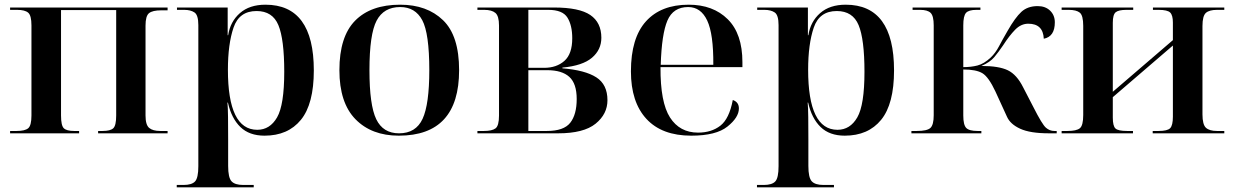

<svg xmlns="http://www.w3.org/2000/svg" viewBox="-20 -568 5258 818"><path d="M23 0H317V-10H296Q264 -10 252 -21.5Q240 -33 240 -76V-525H475V-76Q475 -33 462.5 -21.5Q450 -10 417 -10H398V0H694V-10H663Q631 -10 615.5 -23Q600 -36 600 -76V-459Q600 -500 615 -512Q630 -524 667 -524H694V-536H23V-526H53Q86 -526 100 -514Q114 -502 114 -460V-76Q114 -33 100 -21.5Q86 -10 51 -10H23Z M733 230H1061V220H1016Q981 220 966.5 204.5Q952 189 952 139V26Q952 -24 951.5 -68Q951 -112 949 -131H951Q966 -64 1004 -27Q1042 10 1107 10Q1207 10 1262 -57.5Q1317 -125 1317 -268Q1317 -548 1111 -548Q1043 -548 1002 -512Q961 -476 952 -418H950V-536H734V-526H765Q792 -526 808.5 -515Q825 -504 825 -461V140Q825 190 811 205Q797 220 762 220H733ZM1076 -15Q951 -15 951 -271Q951 -380 975 -450.5Q999 -521 1073 -521Q1141 -521 1166 -461Q1191 -401 1191 -262Q1191 -121 1160.5 -68Q1130 -15 1076 -15Z M1679 10Q1936 10 1936 -269Q1936 -416 1867.5 -482Q1799 -548 1685 -548Q1560 -548 1493 -480Q1426 -412 1426 -269Q1426 -130 1494.5 -60Q1563 10 1679 10ZM1680 0Q1612 0 1583 -60Q1554 -120 1554 -269Q1554 -422 1584.5 -480Q1615 -538 1685 -538Q1749 -538 1779 -482Q1809 -426 1809 -269Q1809 -124 1780.5 -62Q1752 0 1680 0Z M2014 0H2358Q2467 0 2517.5 -41Q2568 -82 2568 -141Q2568 -208 2520.5 -238.5Q2473 -269 2376 -277V-280Q2462 -288 2502 -322Q2542 -356 2542 -407Q2542 -472 2495 -504Q2448 -536 2341 -536H2014V-526H2043Q2075 -526 2090.5 -513Q2106 -500 2106 -459V-76Q2106 -32 2091 -21Q2076 -10 2042 -10H2014ZM2231 -279V-526H2316Q2377 -526 2397.5 -493Q2418 -460 2418 -405Q2418 -338 2384.5 -308.5Q2351 -279 2298 -279ZM2231 -10V-269H2311Q2374 -269 2405.5 -240.5Q2437 -212 2437 -146Q2437 -80 2409.5 -45Q2382 -10 2310 -10Z M2925 10Q3031 10 3079.5 -29Q3128 -68 3128 -106Q3128 -133 3102 -142Q3087 -62 3049 -32.5Q3011 -3 2954 -3Q2876 -3 2834.5 -67.5Q2793 -132 2794 -282H3143V-303Q3143 -424 3080.5 -486Q3018 -548 2914 -548Q2796 -548 2732 -477Q2668 -406 2668 -264Q2668 -133 2734 -61.5Q2800 10 2925 10ZM2795 -292Q2799 -423 2823.5 -480.5Q2848 -538 2912 -538Q2966 -538 2993 -480.5Q3020 -423 3019 -292Z M3205 230H3533V220H3488Q3453 220 3438.5 204.5Q3424 189 3424 139V26Q3424 -24 3423.5 -68Q3423 -112 3421 -131H3423Q3438 -64 3476 -27Q3514 10 3579 10Q3679 10 3734 -57.5Q3789 -125 3789 -268Q3789 -548 3583 -548Q3515 -548 3474 -512Q3433 -476 3424 -418H3422V-536H3206V-526H3237Q3264 -526 3280.5 -515Q3297 -504 3297 -461V140Q3297 190 3283 205Q3269 220 3234 220H3205ZM3548 -15Q3423 -15 3423 -271Q3423 -380 3447 -450.5Q3471 -521 3545 -521Q3613 -521 3638 -461Q3663 -401 3663 -262Q3663 -121 3632.5 -68Q3602 -15 3548 -15Z M3863 0H4161V-10H4145Q4109 -10 4096.5 -23Q4084 -36 4084 -76V-272Q4139 -272 4165.5 -256Q4192 -240 4221 -178L4270 -71Q4284 -39 4326.5 -19.5Q4369 0 4449 0H4482V-10H4472Q4452 -10 4436 -24Q4420 -38 4383 -111L4339 -196Q4312 -250 4274 -268.5Q4236 -287 4161 -287Q4198 -303 4216 -324.5Q4234 -346 4253 -374Q4280 -416 4305 -441.5Q4330 -467 4361 -467Q4424 -467 4427 -403Q4474 -412 4474 -473Q4474 -503 4454 -522.5Q4434 -542 4401 -542Q4358 -542 4331.5 -517.5Q4305 -493 4273 -437Q4251 -399 4236 -370.5Q4221 -342 4201 -323Q4172 -296 4144.5 -289Q4117 -282 4084 -282V-460Q4084 -500 4095.5 -513Q4107 -526 4140 -526H4157V-536H3868V-526H3900Q3932 -526 3945 -513Q3958 -500 3958 -460V-77Q3958 -36 3944 -23Q3930 -10 3886 -10H3863Z M4503 0H4807V-10H4782Q4744 -10 4732.5 -20.5Q4721 -31 4721 -67V-154L4977 -374V-71Q4977 -34 4965.5 -22Q4954 -10 4916 -10H4891V0H5196V-10H5165Q5133 -10 5118 -23.5Q5103 -37 5103 -81V-457Q5103 -500 5117.5 -513Q5132 -526 5165 -526H5196V-536H4892V-526H4916Q4954 -526 4965.5 -514.5Q4977 -503 4977 -472V-397L4721 -177V-471Q4721 -506 4733.5 -516Q4746 -526 4779 -526H4808V-536H4503V-526H4533Q4566 -526 4580.5 -514Q4595 -502 4595 -458V-78Q4595 -33 4580.5 -21.5Q4566 -10 4528 -10H4503Z"/></svg>

Font: Noto Serif Display Semi
Style: Regular
Weight: 600
Designer: Monotype Design Team
Foundry: Monotype Imaging Inc.
Version: Version 1.900